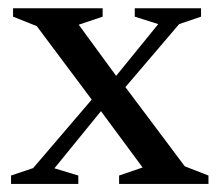

<svg xmlns="http://www.w3.org/2000/svg" viewBox="-20 -458 542 478"><path d="M440 -44 499 -21V0H276.5V-21L335 -41L227.5 -186.5L217 -198.5L71.5 -393L12.5 -416.5V-437.5H235.5V-416.5L176 -396.5L274 -262.5L285.5 -250ZM251.5 -206 115.5 -39 175 -21V0H7.5V-21L62.5 -39.5L228 -233L249.5 -245L374 -398L315.5 -416.5V-437.5H480.5V-416.5L426 -398L272.5 -218Z"/></svg>

Font: Newsreader 24pt Medium
Style: Regular
Weight: 500
Designer: Hugues Gentile
Foundry: Production Type
Version: Version 1.003